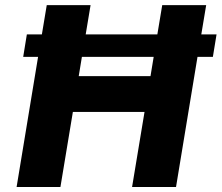

<svg xmlns="http://www.w3.org/2000/svg" viewBox="-20 -748 886 768"><path d="M846.2 -610.4 831.5 -520.5H770L684.1 0H508.3L558.1 -300.3H271.5L221.7 0H46.4L132.3 -520.5H72.8L87.4 -610.4H147.5L167 -727.5H342.3L322.8 -610.4H609.4L628.9 -727.5H804.7L785.2 -610.4ZM594.7 -520.5H307.6L294.9 -443.4H582Z"/></svg>

Font: Inter Extra Bold
Style: Italic
Weight: 800
Italic angle: -9.39999°
Designer: Rasmus Andersson
Foundry: rsms
Version: Version 4.000;git-3c8e0fc